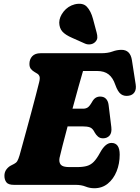

<svg xmlns="http://www.w3.org/2000/svg" viewBox="-20 -983 743 1021"><path d="M382 0H54.5Q24 0 13.8 -13.8Q3.5 -27.5 3.5 -48Q3.5 -68 14.2 -82.2Q25 -96.5 39.5 -103.5L55 -111.5Q66 -117 71.8 -126.2Q77.5 -135.5 84 -157Q89.5 -177.5 99.8 -214.2Q110 -251 122.2 -296Q134.5 -341 147 -387.5Q159.5 -434 170.2 -475.2Q181 -516.5 188 -545Q193.5 -566.5 190.2 -576.2Q187 -586 178 -591.5L164 -600Q152.5 -606.5 144.5 -616.2Q136.5 -626 136.5 -643Q136.5 -668 151.5 -684Q166.5 -700 196 -700H518Q553.5 -700 577.8 -709Q602 -718 626 -718Q673 -718 681.5 -663L701.5 -534Q705.5 -508 695.2 -492.5Q685 -477 664.5 -474Q641 -470 623.8 -482Q606.5 -494 593 -532.5Q580.5 -569.5 557.5 -587.5Q534.5 -605.5 496.5 -605.5H421.5Q413.5 -578.5 398 -523.5Q382.5 -468.5 365.5 -405H422Q436 -405 446.2 -411.5Q456.5 -418 469.5 -441Q478.5 -457 489 -463.2Q499.5 -469.5 512.5 -469.5Q532.5 -469.5 543.8 -457.5Q555 -445.5 557.5 -425L572 -307Q575.5 -276.5 562.5 -262Q549.5 -247.5 528 -247.5Q511.5 -247.5 501 -256.8Q490.5 -266 483.5 -278.5Q473 -300 458.8 -305.5Q444.5 -311 418 -311H339.5Q324.5 -254 312.5 -208.2Q300.5 -162.5 296.5 -143Q292.5 -120.5 303 -107.5Q313.5 -94.5 348 -94.5H389.5Q421.5 -94.5 442.2 -100.5Q463 -106.5 478.8 -122.8Q494.5 -139 511.5 -170Q540 -223 572.5 -223Q616.5 -223 616.5 -161Q616.5 -112.5 600 -71.8Q583.5 -31 553.2 -6.5Q523 18 481.5 18Q457 18 434.8 9Q412.5 0 382 0ZM474.5 -882.5 494 -809.5Q498 -795.5 497.5 -782.8Q497 -770 485.5 -759Q475 -749 460 -747.2Q445 -745.5 432.5 -751L364 -781.5Q327 -797.5 311.2 -815.8Q295.5 -834 295 -863Q295.5 -893 318.5 -921.8Q341.5 -950.5 377.5 -960Q420.5 -970 442 -947Q463.5 -924 474.5 -882.5Z"/></svg>

Font: Fraunces 72pt SuperSoft Black
Style: Italic
Weight: 900
Italic angle: -16°
Version: Version 1.000;[b76b70a41]